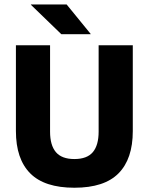

<svg xmlns="http://www.w3.org/2000/svg" viewBox="-20 -847 683 882"><path d="M321.7 15.4Q184.3 15.4 118.7 -50.8Q53.1 -117 53.1 -244.8V-639H210V-242.2Q210 -179.8 236.8 -148.1Q263.7 -116.4 321.7 -116.4Q379.8 -116.4 406.5 -148.1Q433.1 -179.8 433.1 -242.2V-639H590V-244.8Q590 -117 524.6 -50.8Q459.3 15.4 321.7 15.4ZM122 -826.5H286.1L396.4 -691.3V-690H261.6L122 -825Z"/></svg>

Font: Anek Devanagari Medium
Style: Regular
Weight: 500
Designer: Kailash Malviya (Devanagari) & Yesha Goshar (Latin)
Foundry: Ek Type
Version: Version 1.003